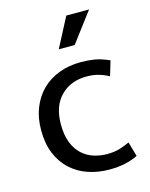

<svg xmlns="http://www.w3.org/2000/svg" viewBox="-107 -760 657 839"><g transform="rotate(-15 221.0 -340.5)"><path d="M291 -59Q323 -59 347 -66Q371 -73 394 -84L413 -18Q359 9 284 9Q233 9 188.5 -6Q144 -21 110.5 -51.5Q77 -82 58 -127.5Q39 -173 39 -234Q39 -290 57 -335Q75 -380 107 -411.5Q139 -443 184 -460Q229 -477 283 -477Q314 -477 343.5 -472.5Q373 -468 411 -451L391 -384Q345 -410 292 -410Q219 -410 174 -364.5Q129 -319 129 -237Q129 -186 143 -152Q157 -118 180 -97.5Q203 -77 232 -68Q261 -59 291 -59ZM277 -556H205L275 -690H378Z"/></g></svg>

Font: Mukta Malar
Style: Regular
Weight: 400
Designer: Aadarsh Rajan, Girish Dalvi, Yashodeep Gholap
Foundry: Ek Type
Version: Version 2.538;PS 1.000;hotconv 16.6.51;makeotf.lib2.5.65220;